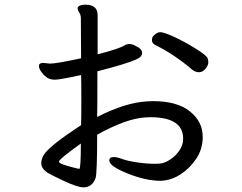

<svg xmlns="http://www.w3.org/2000/svg" viewBox="-20 -772 1040 824"><path d="M320 -47Q327 -47 327 -156Q233 -89 233 -78Q233 -68 299 -52ZM834 -462Q819 -462 806 -472Q729 -538 648 -578Q632 -586 632 -599Q632 -609 636 -615Q652 -634 668 -634Q682 -634 723.5 -615.5Q765 -597 815.5 -566Q866 -535 871 -522Q874 -514 874 -504Q874 -492 862 -477Q850 -462 834 -462ZM339 32Q312 32 252 3.5Q192 -25 183 -31Q157 -50 157 -71Q157 -90 169 -109Q195 -148 328 -235Q329 -258 329 -342Q329 -427 328 -450Q237 -430 216 -430Q193 -430 179 -441Q165 -452 156 -465.5Q147 -479 147 -489Q147 -502 166 -502L195 -499Q223 -499 328 -522L327 -695Q327 -707 320 -718Q313 -729 313 -739Q320 -752 346 -752Q399 -752 399 -707V-539Q487 -561 514 -577Q523 -583 536 -583Q548 -583 562 -575Q590 -562 590 -545Q590 -528 565 -517Q523 -498 398 -466Q398 -313 397 -270Q518 -332 612 -337L636 -338Q740 -338 795 -294Q850 -250 850 -185Q850 -132 822 -90.5Q794 -49 754.5 -23.5Q715 2 670 4Q606 4 527.5 -27.5Q449 -59 449 -83Q449 -98 468 -98Q482 -98 505 -89.5Q528 -81 569 -75Q610 -69 646 -69L667 -70Q687 -72 710 -87Q733 -102 749.5 -125.5Q766 -149 766 -177Q766 -269 625 -269L602 -268Q522 -263 397 -194Q397 -28 390 -7Q375 32 339 32Z"/></svg>

Font: LXGW WenKai Medium
Style: Regular
Weight: 500
Designer: LXGW / Fontworks Inc.
Foundry: LXGW / Fontworks Inc.
Version: Version 1.501; October 10, 2024